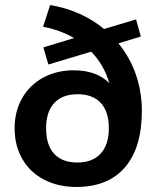

<svg xmlns="http://www.w3.org/2000/svg" viewBox="-20 -734 621 762"><path d="M543 -294Q543 -148 476 -70Q409 8 283 8Q211 8 155 -21Q99 -50 68.5 -103Q38 -156 38 -225Q38 -292 68 -344.5Q98 -397 151.5 -426Q205 -455 273 -455Q363 -455 414 -404Q393 -476 342 -529L172 -478L152 -546L274 -583Q218 -615 151 -628L179 -714Q303 -693 393 -619L520 -657L539 -589L450 -562Q496 -506 519.5 -437.5Q543 -369 543 -294ZM412 -225Q412 -291 380 -325.5Q348 -360 288 -360Q228 -360 195.5 -325.5Q163 -291 163 -225Q163 -158 195 -123.5Q227 -89 287 -89Q347 -89 379.5 -124.5Q412 -160 412 -225Z"/></svg>

Font: wassup Sans
Style: Bold
Weight: 700
Version: Version 2.001